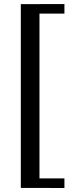

<svg xmlns="http://www.w3.org/2000/svg" viewBox="-20 -770 415 950"><path d="M83 159.7V-749.5L298.8 -750V-702.6H175.3V112.8H298.8V160.2Z"/></svg>

Font: Gelasio
Style: Regular
Weight: 400
Designer: Eben Sorkin
Foundry: Eben Sorkin
Version: Version 1.008